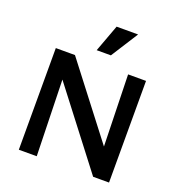

<svg xmlns="http://www.w3.org/2000/svg" viewBox="-157 -1038 1089 1168"><g transform="rotate(20 387.0 -453.5)"><path d="M95 0V-658H194L211 0ZM626 0H576L135 -574L137 -658H219L623 -133ZM679 -658V0H580L563 -658ZM333 -731 398 -907H537L425 -731Z"/></g></svg>

Font: Ysabeau
Style: Bold
Weight: 700
Designer: Christian Thalmann (Catharsis Fonts)
Version: Version 2.000;gftools[0.9.27.dev2+g8671c4b]